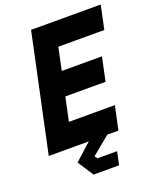

<svg xmlns="http://www.w3.org/2000/svg" viewBox="-159 -797 895 1079"><g transform="rotate(-20 288.0 -258.0)"><path d="M211 184.5 149.5 90 249.5 0H10L159 -700H575.5L545.5 -558.5H270.5L242 -424H482.5L452.5 -282.5H212L182 -141.5H457L426.5 0H360L251 90L262.5 106H380L363.5 184.5ZM216.5 -629.5 98 -71 158 -353.5Z"/></g></svg>

Font: Tourney Expanded Black
Style: Italic
Weight: 900
Width: 7
Italic angle: -12°
Designer: Tyler Finck
Foundry: Etcetera Type Co
Version: Version 1.010; ttfautohint (v1.8.3)